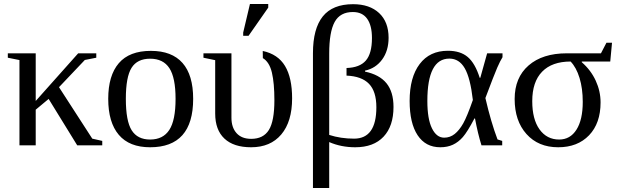

<svg xmlns="http://www.w3.org/2000/svg" viewBox="-20 -725 3089 958"><path d="M158.2 -221.2 370.1 -459H460.4V-437L403.3 -425.8L274.4 -290L440.4 -33.2L490.2 -22V0H365.2L222.7 -231.4L158.2 -177.7V0H77.1V-425.3L19 -437V-459H158.2Z M943.8 -231.9Q943.8 9.8 729 9.8Q625.5 9.8 572.8 -52.2Q520 -114.3 520 -231.9Q520 -348.1 572.8 -409.7Q625.5 -471.2 732.9 -471.2Q837.4 -471.2 890.6 -410.9Q943.8 -350.6 943.8 -231.9ZM856 -231.9Q856 -337.4 825.2 -384.8Q794.4 -432.1 729 -432.1Q665 -432.1 636.5 -386.7Q607.9 -341.3 607.9 -231.9Q607.9 -121.1 637 -75Q666 -28.8 729 -28.8Q793.5 -28.8 824.7 -76.7Q856 -124.5 856 -231.9Z M1232.9 9.8Q1146 9.8 1099.9 -33.4Q1053.7 -76.7 1053.7 -158.7V-424.8L995.1 -437V-459H1134.8V-137.7Q1134.8 -88.9 1160.4 -60.5Q1186 -32.2 1233.4 -32.2Q1293.9 -32.2 1321.5 -76.4Q1349.1 -120.6 1349.1 -225.1Q1349.1 -310.1 1336.7 -362.8Q1324.2 -415.5 1291.5 -435.1L1291 -470.7Q1366.7 -454.6 1402.1 -395.8Q1437.5 -336.9 1437.5 -234.4Q1437.5 -118.2 1383.5 -54.2Q1329.6 9.8 1232.9 9.8ZM1193.4 -546.4V-562.5L1227.1 -705.1H1318.4V-687L1220.2 -546.4Z M1622.6 212.9H1541.5V-459.5Q1541.5 -582 1590.6 -643.1Q1639.6 -704.1 1741.7 -704.1Q1824.2 -704.1 1871.6 -659.9Q1918.9 -615.7 1918.9 -536.6Q1918.9 -471.7 1886.5 -427.7Q1854 -383.8 1801.3 -372.6V-367.7Q1873.5 -352.5 1908.4 -309.6Q1943.4 -266.6 1943.4 -191.4Q1943.4 -95.7 1893.8 -43Q1844.2 9.8 1752.4 9.8Q1682.1 9.8 1622.6 -16.1ZM1835.9 -535.2Q1835.9 -597.7 1812 -631.3Q1788.1 -665 1740.7 -665Q1677.2 -665 1649.9 -615.5Q1622.6 -565.9 1622.6 -457.5V-51.8Q1680.2 -33.2 1746.6 -33.2Q1857.9 -33.2 1857.9 -189.9Q1857.9 -268.6 1821.3 -306.6Q1784.7 -344.7 1709 -347.7V-385.7Q1774.9 -387.7 1805.4 -422.9Q1835.9 -458 1835.9 -535.2Z M2485.8 -22V0H2382.3Q2364.3 -57.6 2350.1 -133.8H2347.2Q2312 -66.9 2289.6 -41.3Q2267.1 -15.6 2239.7 -2.9Q2212.4 9.8 2176.8 9.8Q2103.5 9.8 2063.7 -50.3Q2023.9 -110.4 2023.9 -221.2Q2023.9 -339.4 2074 -405.5Q2124 -471.7 2214.8 -471.7Q2277.3 -471.7 2314 -440.4Q2350.6 -409.2 2373.5 -336.9H2376.5L2410.6 -459H2487.3V-439.5Q2476.1 -421.9 2460.9 -387.2Q2445.8 -352.5 2401.9 -235.8Q2429.7 -115.7 2462.4 -29.3ZM2339.4 -226.1Q2326.7 -336.4 2298.8 -384.5Q2271 -432.6 2222.2 -432.6Q2112.3 -432.6 2112.3 -221.2Q2112.3 -131.3 2135.3 -84.7Q2158.2 -38.1 2196.3 -38.1Q2225.6 -38.1 2248.8 -56.6Q2272 -75.2 2291.3 -109.4Q2310.5 -143.6 2339.4 -226.1Z M3005.9 -511.7H3033.7L3024.9 -418H2882.8V-414.6Q2928.2 -375 2952.4 -322.5Q2976.6 -270 2976.6 -213.9Q2976.6 -109.9 2919.2 -50Q2861.8 9.8 2765.1 9.8Q2666 9.8 2606.9 -56.2Q2547.9 -122.1 2547.9 -231Q2547.9 -337.9 2617.4 -398.4Q2687 -459 2808.1 -459H2978.5ZM2770 -28.8Q2825.2 -28.8 2856.4 -78.1Q2887.7 -127.4 2887.7 -216.8Q2887.7 -283.7 2871.6 -336.2Q2855.5 -388.7 2827.1 -418Q2734.4 -418 2685.1 -367.4Q2635.7 -316.9 2635.7 -220.2Q2635.7 -129.9 2672.1 -79.3Q2708.5 -28.8 2770 -28.8Z"/></svg>

Font: Liberation Serif
Style: Regular
Weight: 400
Designer: Steve Matteson
Foundry: Ascender Corporation
Version: Version 2.1.5